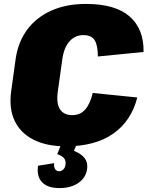

<svg xmlns="http://www.w3.org/2000/svg" viewBox="-20 -733 753 979"><path d="M316 13Q217 13 150.5 -21Q84 -55 54.5 -117.5Q25 -180 37 -268L60 -434Q73 -521 120 -583.5Q167 -646 243 -679.5Q319 -713 418 -713Q568 -713 641 -649Q714 -585 712 -468L479 -445Q479 -502 462.5 -528Q446 -554 405 -554Q364 -554 335.5 -523.5Q307 -493 298 -433L275 -268Q266 -207 285.5 -176.5Q305 -146 348 -146Q389 -146 414 -174Q439 -202 453 -259L680 -236Q650 -117 558 -52Q466 13 316 13ZM283 226Q223 226 194.5 196Q166 166 174 112L256 99Q254 118 261 129Q268 140 281 140Q294 140 303 131Q312 122 314 107Q317 88 307.5 75Q298 62 272 53L293 0H372L357 36Q395 51 412 74Q429 97 424 129Q418 173 380 199.5Q342 226 283 226Z"/></svg>

Font: Pathway Extreme SemiCondensed Black
Style: Italic
Weight: 900
Width: 4
Italic angle: -8°
Version: Version 1.001;gftools[0.9.26]